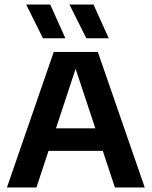

<svg xmlns="http://www.w3.org/2000/svg" viewBox="-20 -823 666 843"><path d="M10.5 0 216 -595H409.5L615.5 0H484.5L305 -542H319L140 0ZM150 -160.5 178.5 -259.5H446.5L475 -160.5ZM359 -655 285 -803H390.5L457.5 -655ZM168.5 -655 95 -803H200.5L267 -655Z"/></svg>

Font: Encode Sans SC SemiBold
Style: Regular
Weight: 600
Version: Version 3.002